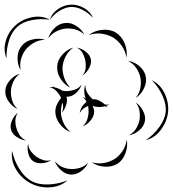

<svg xmlns="http://www.w3.org/2000/svg" viewBox="-63 -716 744 826"><g transform="rotate(90 309.0 -303.0)"><path d="M241 -584Q259 -621 298.5 -639.5Q338 -658 379 -654Q419 -649 454 -623.5Q489 -598 499 -558Q476 -592 443 -616Q410 -640 378 -644Q345 -647 307.5 -630Q270 -613 241 -584ZM158 -482Q161 -508 180.5 -530.5Q200 -553 225 -558Q250 -563 277 -550Q304 -537 317 -515Q297 -531 273.5 -535Q250 -539 230 -535Q210 -531 190 -518Q170 -505 158 -482ZM337 -515Q349 -534 373 -546.5Q397 -559 419 -554Q441 -549 458 -528.5Q475 -508 478 -485Q468 -505 450 -516Q432 -527 414 -531Q396 -534 375.5 -531.5Q355 -529 337 -515ZM496 -476Q524 -482 554.5 -471Q585 -460 600 -437Q615 -413 613 -381Q611 -349 594 -326Q602 -353 597 -379Q592 -405 580 -424Q568 -443 546 -458Q524 -473 496 -476ZM47 -313Q28 -336 24.5 -370Q21 -404 36 -429Q52 -455 83 -467.5Q114 -480 144 -475Q114 -470 91.5 -453.5Q69 -437 57 -417Q45 -396 41 -368.5Q37 -341 47 -313ZM313 -286Q315 -293 320 -300Q290 -288 260 -298Q281 -298 296.5 -307.5Q312 -317 323 -330Q322 -344 329 -358Q336 -372 346 -383Q347 -392 345 -401Q349 -395 352 -387Q355 -391 359 -393Q356 -388 353 -383Q361 -354 351 -329Q364 -336 376 -336Q396 -336 414.5 -320.5Q433 -305 440 -286Q427 -301 409.5 -306.5Q392 -312 376 -312Q364 -312 352 -310Q356 -299 363 -290Q370 -281 382 -274Q353 -279 334 -303Q321 -297 313 -286ZM-19 -146Q-47 -154 -65 -180.5Q-83 -207 -84 -236Q-85 -265 -69.5 -292.5Q-54 -320 -27 -331Q-49 -311 -62 -285.5Q-75 -260 -74 -236Q-73 -213 -58 -188Q-43 -163 -19 -146ZM101 -262Q104 -281 118 -299.5Q132 -318 151 -322Q170 -325 190.5 -313.5Q211 -302 221 -286Q206 -298 188.5 -299.5Q171 -301 156 -298Q141 -295 125.5 -287Q110 -279 101 -262ZM596 -310Q617 -301 632.5 -280Q648 -259 647 -236Q646 -214 628.5 -194Q611 -174 589 -167Q607 -181 615 -200Q623 -219 623 -237Q624 -255 618 -275Q612 -295 596 -310ZM61 -139Q37 -145 17 -165.5Q-3 -186 -5 -211Q-8 -235 7.5 -259Q23 -283 45 -294Q28 -276 22.5 -254Q17 -232 19 -213Q21 -194 31 -173.5Q41 -153 61 -139ZM271 -143Q270 -152 271 -162Q269 -160 266 -159Q269 -162 272 -166Q276 -185 286 -199Q288 -209 288 -222Q287 -237 281.5 -253.5Q276 -270 260 -282Q279 -276 295 -259Q311 -242 312 -223Q312 -219 312 -217Q329 -222 348.5 -215.5Q368 -209 381 -197Q370 -202 358.5 -202.5Q347 -203 337 -200Q356 -193 376 -193Q398 -193 422 -203Q446 -213 464 -234Q455 -208 429.5 -188.5Q404 -169 376 -169Q361 -169 345.5 -176Q330 -183 317 -194L315 -193Q301 -186 288 -174Q275 -162 271 -143ZM273 -234Q262 -209 235.5 -192Q209 -175 182 -177Q155 -178 131.5 -199Q108 -220 101 -246Q117 -224 139.5 -213Q162 -202 184 -200Q206 -199 230 -207Q254 -215 273 -234ZM672 -221Q700 -190 702 -144.5Q704 -99 684 -62Q664 -24 625.5 -0.5Q587 23 545 17Q587 8 623 -14.5Q659 -37 675 -67Q691 -96 689.5 -139Q688 -182 672 -221ZM585 -151Q596 -136 598 -112.5Q600 -89 589 -73Q578 -58 555 -52.5Q532 -47 514 -52Q533 -53 547 -64Q561 -75 570 -87Q579 -100 584.5 -116.5Q590 -133 585 -151ZM147 41Q110 56 70 43.5Q30 31 4 1Q-22 -28 -30 -69.5Q-38 -111 -19 -146Q-25 -107 -17.5 -68Q-10 -29 11 -6Q32 18 69.5 30Q107 42 147 41ZM198 -20Q175 -6 144.5 -6.5Q114 -7 94 -24Q73 -40 66 -70Q59 -100 67 -125Q68 -98 80 -77Q92 -56 109 -42Q125 -29 148.5 -22Q172 -15 198 -20ZM500 -43Q499 -24 486 -4Q473 16 455 21Q436 27 414.5 17.5Q393 8 381 -8Q398 3 415.5 3Q433 3 448 -2Q463 -6 477.5 -15.5Q492 -25 500 -43ZM365 -7Q356 15 333 31.5Q310 48 286 46Q262 45 241 26Q220 7 213 -16Q228 3 248 12Q268 21 287 22Q306 23 327.5 17Q349 11 365 -7Z"/></g></svg>

Font: Rubik Puddles
Style: Regular
Weight: 400
Designer: Hubert and Fischer, NaN
Foundry: Hubert and Fischer, NaN
Version: Version 2.200